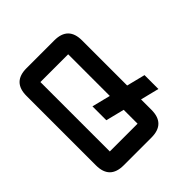

<svg xmlns="http://www.w3.org/2000/svg" viewBox="-184 -819 955 955"><g transform="rotate(-45 293.0 -342.0)"><path d="M341.8 0H146.5Q48.8 0 48.8 -97.7V-585.9Q48.8 -683.6 146.5 -683.6H341.8Q439.5 -683.6 439.5 -585.9V-268.6L537.1 -244.1V-146.5L439.5 -170.9V-97.7Q439.5 0 341.8 0ZM341.8 -97.7V-195.3L244.1 -219.7V-317.4L341.8 -293V-585.9H146.5V-97.7Z"/></g></svg>

Font: BabelStone Runic Beorhtric
Style: Regular
Weight: 400
Designer: Andrew West
Foundry: BabelStone
Version: Version 7.004;November 9, 2023